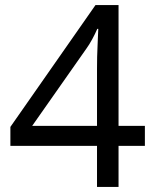

<svg xmlns="http://www.w3.org/2000/svg" viewBox="-20 -738 612 758"><path d="M552 -162H448V0H363V-162H21V-237L357 -718H448V-241H552ZM363 -466Q363 -492 363.5 -513.5Q364 -535 365 -554Q366 -573 366.5 -590.5Q367 -608 368 -624H364Q356 -605 344 -583Q332 -561 321 -546L107 -241H363Z"/></svg>

Font: hex115
Style: Regular
Weight: 400
Designer: Monotype Design Team
Foundry: Monotype Imaging Inc.
Version: Version 2.013